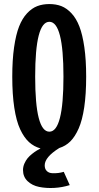

<svg xmlns="http://www.w3.org/2000/svg" viewBox="-20 -726 490 947"><path d="M324 187Q287.5 198.5 247.8 200.8Q208 203 173.2 196Q138.5 189 116 167.5Q93.5 146 93.5 112.5Q93.5 96.5 100.2 81Q107 65.5 116.2 54.2Q125.5 43 138.5 32.8Q151.5 22.5 161 16.8Q170.5 11 180 6Q148 -2.5 123.2 -25Q98.5 -47.5 79.5 -88.2Q60.5 -129 50.5 -194.5Q40.5 -260 40.5 -348Q40.5 -430.5 49.5 -493Q58.5 -555.5 74.2 -595.5Q90 -635.5 113.5 -660.5Q137 -685.5 163.8 -695.8Q190.5 -706 223.5 -706Q256.5 -706 282.8 -695.8Q309 -685.5 332.5 -660.5Q356 -635.5 371.5 -595.5Q387 -555.5 396 -493Q405 -430.5 405 -348Q405 -261.5 395.5 -197.2Q386 -133 368 -92.2Q350 -51.5 326.8 -28.5Q303.5 -5.5 272.5 4Q200.5 49 200.5 89.5Q200.5 107.5 210.8 117.5Q221 127.5 237.5 128.2Q254 129 267.5 127.2Q281 125.5 294.5 121.5ZM223.5 -76.5Q293 -76.5 293 -348Q293 -618.5 223.5 -618.5Q153.5 -618.5 153.5 -348Q153.5 -76.5 223.5 -76.5Z"/></svg>

Font: League Mono Condensed Medium
Style: Regular
Weight: 500
Width: 1
Designer: Tyler Finck
Foundry: The League of Moveable Type / Tyler Finck
Version: Version 2.210